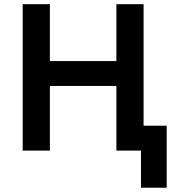

<svg xmlns="http://www.w3.org/2000/svg" viewBox="-20 -720 844 918"><path d="M654 177.5V0H589V-119H777V177.5ZM88.5 0V-700H218.5V-428H536.5V-700H666.5V0H536.5V-309H218.5V0Z"/></svg>

Font: Geologica Medium
Style: Regular
Weight: 500
Designer: Sindre Bremnes, Frode Helland
Foundry: Monokrom Skriftforlag AS
Version: Version 1.010;gftools[0.9.28]